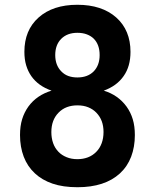

<svg xmlns="http://www.w3.org/2000/svg" viewBox="-20 -762 642 796"><path d="M301.3 14.2Q241.2 14.2 197.8 -0.7Q154.3 -15.6 125 -43Q93.8 -71.8 78.4 -112.3Q63 -152.8 63 -202.1Q63 -239.3 71.8 -267.8Q80.6 -296.4 97.7 -320.3Q132.3 -367.7 193.8 -386.2Q138.7 -405.3 109.9 -446.3Q95.7 -466.8 88.4 -491.5Q81.1 -516.1 81.1 -547.4Q81.1 -591.8 95.7 -627.4Q110.4 -663.1 140.1 -689.5Q199.2 -742.2 300.8 -742.2Q402.3 -742.2 461.9 -689.5Q521 -636.7 521 -546.9Q521 -486.8 492.7 -446.8Q464.4 -405.8 410.2 -386.2Q469.7 -368.2 504.9 -319.8Q522 -295.9 530.5 -267.3Q539.1 -238.8 539.1 -202.1Q539.1 -152.8 523.7 -112.3Q508.3 -71.8 477.1 -43Q414.6 14.2 301.3 14.2ZM300.8 -440.9Q343.8 -440.9 368.7 -466.3Q393.1 -491.7 393.1 -533.7Q393.1 -577.1 368.7 -601.6Q357.4 -612.8 340.3 -619.4Q323.2 -626 300.8 -626Q258.8 -626 233.9 -601.1Q209 -576.2 209 -533.7Q209 -491.7 233.9 -466.3Q247.1 -452.6 263.7 -446.8Q280.3 -440.9 300.8 -440.9ZM300.8 -102.1Q324.2 -102.1 344.2 -109.6Q364.3 -117.2 379.4 -132.8Q393.6 -147 401.4 -168Q409.2 -189 409.2 -214.8Q409.2 -239.3 401.9 -259.3Q394.5 -279.3 379.4 -294.9Q365.7 -309.1 346.2 -317.1Q326.7 -325.2 300.8 -325.2Q277.3 -325.2 257.6 -317.9Q237.8 -310.5 222.7 -294.9Q192.9 -264.6 192.9 -214.4Q192.9 -189.5 200.2 -168.7Q207.5 -147.9 222.7 -132.3Q235.8 -118.7 255.9 -110.4Q275.9 -102.1 300.8 -102.1Z"/></svg>

Font: Hack
Style: Bold
Weight: 700
Monospace: yes
Designer: Christopher Simpkins
Foundry: Christopher Simpkins
Version: Version 2.017